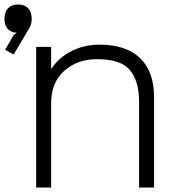

<svg xmlns="http://www.w3.org/2000/svg" viewBox="-20 -840 795 860"><path d="M670 -405V0H603V-385Q603 -476 562.5 -525.5Q522 -575 415 -575Q327 -575 268 -523Q209 -471 209 -376V0H142V-630H209V-533H211Q244 -583 301 -611.5Q358 -640 425 -640Q545 -640 607.5 -579.5Q670 -519 670 -405ZM122 -756Q122 -732 112 -715L41 -596L3 -617L41 -683L55 -693Q0 -698 0 -756Q0 -786 16 -803Q32 -820 61 -820Q90 -820 106 -803Q122 -786 122 -756Z"/></svg>

Font: Sinkin Sans 300 Light
Style: Regular
Weight: 300
Designer: Keith Bates
Foundry: K-Type
Version: Sinkin Sans (version 1.0)  by Keith Bates   •   © 2014   www